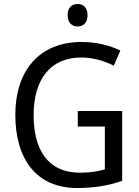

<svg xmlns="http://www.w3.org/2000/svg" viewBox="-20 -935 701 965"><path d="M370 -915C341 -915 320 -897 320 -859C320 -821 341 -802 370 -802C399 -802 420 -821 420 -859C420 -897 399 -915 370 -915ZM371 -377V-299H507V-84C474 -74 436 -67 383 -67C216 -67 149 -188 149 -357C149 -539 236 -646 388 -646C447 -646 504 -629 552 -605L585 -681C529 -708 463 -724 390 -724C175 -724 57 -577 57 -358C57 -137 162 10 367 10C454 10 524 -2 594 -26V-377Z"/></svg>

Font: Noto Sans Arabic SemCond
Style: Regular
Weight: 400
Width: 4
Designer: Monotype Design Team, Nadine Chahine, Nizar Qandah and Khaled Hosny
Foundry: Monotype Imaging Inc.
Version: Version 2.012